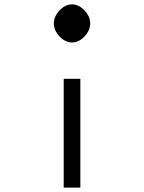

<svg xmlns="http://www.w3.org/2000/svg" viewBox="-20 -607 658 877"><path d="M252 -559.5Q278 -587 309 -587Q340 -587 366 -559.5Q392 -532 392 -500Q392 -468 366 -440.5Q340 -413 309 -413Q278 -413 252 -440.5Q226 -468 226 -500Q226 -532 252 -559.5ZM347 -247V250H271V-247Z"/></svg>

Font: Hermit Light
Style: Regular
Weight: 300
Designer: Pablo Caro
Version: Version 2.000;PS 002.000;hotconv 1.0.88;makeotf.lib2.5.64775